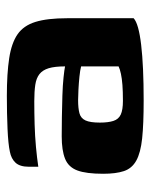

<svg xmlns="http://www.w3.org/2000/svg" viewBox="42 -486 449 574"><g transform="rotate(-90 267.0 -199.5)"><path d="M253 5Q183 5 140 0.5Q97 -4 73.5 -17Q50 -30 42 -54Q34 -78 34 -116Q34 -167 44 -193.5Q54 -220 79 -230Q104 -240 146 -240Q171 -240 203.5 -239.5Q236 -239 267.5 -238Q299 -237 322.5 -234.5Q346 -232 355 -230Q355 -261 349.5 -279Q344 -297 332 -306.5Q320 -316 300 -319Q280 -322 251 -322Q216 -322 181.5 -321Q147 -320 114.5 -317Q82 -314 55 -310V-338Q55 -365 67 -378Q79 -391 100 -395Q123 -400 168.5 -402Q214 -404 267 -404Q334 -404 379.5 -397Q425 -390 451 -372Q477 -354 488 -318.5Q499 -283 499 -224V-25Q483 -10 419.5 -2.5Q356 5 253 5ZM252 -57Q280 -57 299.5 -58.5Q319 -60 333 -63Q347 -66 355 -70V-182Q344 -185 324.5 -187Q305 -189 285 -190Q265 -191 254 -191Q230 -191 215 -187Q200 -183 193.5 -169Q187 -155 187 -126Q187 -101 192 -85.5Q197 -70 211 -63.5Q225 -57 252 -57Z"/></g></svg>

Font: Genos
Style: Bold
Weight: 700
Designer: Robert E. Leuschke
Foundry: Robert E. Leuschke
Version: Version 1.010